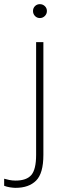

<svg xmlns="http://www.w3.org/2000/svg" viewBox="-82 -681 327 925"><path d="M-7 224Q-18 224 -34 221.5Q-50 219 -62 214V180Q-52 183 -37.5 186Q-23 189 -7 189Q46 189 69 162Q92 135 92 65V-478H127V65Q127 154 92 189Q57 224 -7 224ZM110 -594Q96 -594 86.5 -604Q77 -614 77 -628Q77 -642 86.5 -651.5Q96 -661 110 -661Q124 -661 134 -651.5Q144 -642 144 -628Q144 -614 134 -604Q124 -594 110 -594Z"/></svg>

Font: Zen Kaku Gothic New Light
Style: Regular
Weight: 300
Designer: Yoshimichi Ohira
Foundry: Positype
Version: Version 1.002